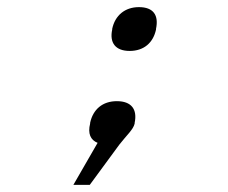

<svg xmlns="http://www.w3.org/2000/svg" viewBox="-20 -398 640 539"><path d="M233 -53V-51C226 -23 234 -5 254 3L186 121H232L315 8C336 -19 354 -34 358 -51V-53C366 -91 349 -114 308 -114C268 -114 241 -91 233 -53ZM295 -315C287 -278 304 -255 344 -255C384 -255 410 -278 418 -315V-317C426 -355 411 -378 370 -378C331 -378 303 -355 295 -317Z"/></svg>

Font: LT Wave Mono Medium
Style: Italic
Weight: 500
Designer: Daniel Lyons
Version: Version 2.5 (Glyphs App)